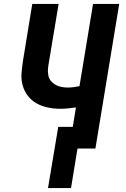

<svg xmlns="http://www.w3.org/2000/svg" viewBox="-20 -755 640 976"><path d="M224 201 276 -110H350L366 -209Q346 -206 326 -204Q306 -202 286 -202Q254 -202 223 -208.5Q192 -215 166 -229.5Q140 -244 121.5 -268Q103 -292 95 -321.5Q87 -351 89.5 -383Q92 -415 97 -447L144 -735H278L227 -429Q224 -413 223.5 -397Q223 -381 227 -366.5Q231 -352 241 -341Q251 -330 264 -323Q277 -316 292.5 -313Q308 -310 324 -310Q339 -310 354 -312Q369 -314 384 -317L453 -735H586L465 0H374L341 201Z"/></svg>

Font: Iosevka SS04 XBd Ex
Style: Italic
Weight: 800
Width: 7
Italic angle: -9°
Monospace: yes
Designer: Belleve Invis
Foundry: Belleve Invis
Version: Version 19.0.0; ttfautohint (v1.8.4)